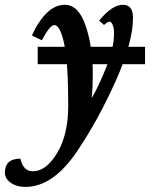

<svg xmlns="http://www.w3.org/2000/svg" viewBox="-105 -502 644 786"><path d="M-1 263.2Q-37.1 263.2 -61 246.1Q-85 229 -85 205.1Q-85 147.5 -21.5 147.5Q-10.3 199.2 29.8 199.2Q83.5 199.2 128.9 124.5Q174.3 49.8 174.3 -69.3Q174.3 -243.2 158 -321.3Q141.6 -399.4 117.2 -399.4Q99.1 -399.4 66.4 -336.9L25.4 -356.9Q84.5 -482.4 159.7 -482.4Q216.8 -482.4 245.8 -396.2Q274.9 -310.1 274.9 -198.2Q274.9 -146 270.5 -100.1Q299.8 -150.4 330.8 -228.5Q361.8 -306.6 361.8 -364.3Q361.8 -387.7 356 -400.6Q350.1 -413.6 343.8 -413.6Q336.4 -413.6 320.8 -399.9L300.8 -417.5Q353.5 -482.4 398.4 -482.4Q439.5 -482.4 439.5 -429.7Q439.5 -329.1 368.9 -171.1Q298.3 -13.2 212.4 114.7Q113.3 263.2 -1 263.2ZM488.8 -239.3H49.3V-310.5H488.8Z"/></svg>

Font: Kelvinch
Style: Bold Italic
Weight: 700
Italic angle: -10°
Designer: Paul James Miller
Foundry: High-Logic / Made with FontCreator
Version: Version 3.30 September 23, 2016